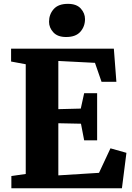

<svg xmlns="http://www.w3.org/2000/svg" viewBox="-20 -1002 704 1022"><path d="M117 -76V-660L39 -674.5V-743H586L599.5 -566.5H520.5L485.5 -667.5L290.5 -677.5V-421L410 -424L428 -506H497V-255H428L411 -343.5L290.5 -346V-68.5L507 -82L568 -212.5L653 -188.5L629 0H40.5V-65ZM331.5 -805Q286.5 -805 263.8 -830Q241 -855 241 -886Q241 -925.5 265.8 -953.5Q290.5 -981.5 341 -981.5H342Q387.5 -981.5 410 -956.5Q432.5 -931.5 432.5 -900.5Q432.5 -861 407.8 -833Q383 -805 332.5 -805Z"/></svg>

Font: Merriweather 20pt Black
Style: Regular
Weight: 900
Version: Version 2.100